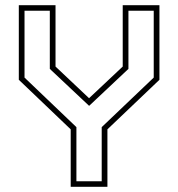

<svg xmlns="http://www.w3.org/2000/svg" viewBox="-20 -720 687 740"><path d="M252.5 0V-221.5L52.5 -412.5V-700H194V-463.5L328 -337H318.5L453 -463.5V-700H594.5V-412.5L394 -221.5V0ZM274.5 -21.5H372V-230L572.5 -421V-678.5H475V-454.5L324 -312.5H323L172 -454.5V-678.5H74.5V-421L274.5 -230Z"/></svg>

Font: Tourney ExtraLight
Style: Regular
Weight: 250
Designer: Tyler Finck
Foundry: Etcetera Type Co
Version: Version 1.015